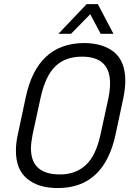

<svg xmlns="http://www.w3.org/2000/svg" viewBox="-20 -909 648 936"><path d="M57.6 -174.8Q57.6 -212.9 67.4 -255.9L105.5 -434.6Q161.1 -697.3 388.7 -699.2Q480.5 -699.2 536.1 -655.3Q590.8 -609.4 590.8 -515.6Q590.8 -480.5 582 -434.6L543.9 -255.9Q488.3 7.8 261.7 7.8Q167 7.8 113.3 -37.1Q57.6 -81.1 57.6 -174.8ZM469.7 -252 508.8 -431.6Q516.6 -470.7 516.6 -502.9Q516.6 -632.8 379.9 -632.8Q298.8 -632.8 250 -585.9Q201.2 -539.1 177.7 -431.6L138.7 -252Q130.9 -210.9 130.9 -185.5Q130.9 -58.6 272.5 -58.6Q349.6 -58.6 399.4 -105.5Q447.3 -150.4 469.7 -252ZM402.3 -888.7H457L533.2 -744.1H470.7L419.9 -839.8L326.2 -744.1H264.6Z"/></svg>

Font: Dinish
Style: Italic
Weight: 400
Italic angle: -12°
Designer: Bert Driehuis
Foundry: Playbeing
Version: Version 3.002; git-62d0f29-release